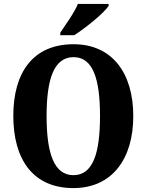

<svg xmlns="http://www.w3.org/2000/svg" viewBox="-20 -951 749 981"><path d="M288 -784V-771H359C419 -809 513 -886 535 -921V-931H378C360 -886 315 -825 288 -784ZM355 10C551 10 661 -137 661 -358C661 -580 551 -725 356 -725C148 -725 48 -580 48 -359C48 -137 148 10 355 10ZM355 -56C256 -56 218 -168 218 -358C218 -548 256 -659 356 -659C455 -659 491 -548 491 -358C491 -168 455 -56 355 -56Z"/></svg>

Font: Noto Serif Sinhala Condensed ExtraBold
Style: Regular
Weight: 800
Width: 3
Designer: Jelle Bosma - Monotype Design Team
Foundry: Monotype Imaging Inc.
Version: Version 2.007